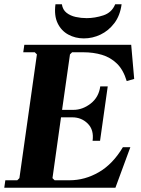

<svg xmlns="http://www.w3.org/2000/svg" viewBox="-23 -880 662 900"><path d="M553 -190H588L518 0H-3L2 -35H58L68 -45L150 -625L140 -635H86L91 -670H592L606 -510L571 -500Q555 -553 525 -582Q495 -611 455 -623Q415 -635 367 -635H315L305 -625L268 -365H321Q364 -365 402 -394.5Q440 -424 447 -475H482L446 -220H411Q418 -271 388.5 -300.5Q359 -330 316 -330H263L223 -45L233 -35H303Q375 -35 440.5 -73Q506 -111 553 -190ZM517 -860H547Q540 -807 513 -771.5Q486 -736 448.5 -718Q411 -700 370 -700Q330 -700 297 -718Q264 -736 247 -771.5Q230 -807 237 -860H267Q271 -834 289 -820Q307 -806 332 -800.5Q357 -795 383 -795Q422 -795 461.5 -808Q501 -821 517 -860Z"/></svg>

Font: Brygada 1918
Style: Italic
Weight: 400
Italic angle: -8°
Designer: Mateusz Machalski | Borys Kosmynka | Przemek Hoffer
Foundry: NIEPODLEGLA 2018
Version: Version 3.006